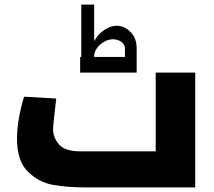

<svg xmlns="http://www.w3.org/2000/svg" viewBox="-20 -816 933 836"><path d="M54 0ZM830 -500V0H358Q273 0 211 -11Q149 -22 101.5 -68.5Q54 -115 54 -213Q54 -257 63.5 -307.5Q73 -358 85 -395L225 -387Q226 -398 218 -326Q211 -267 211 -253Q211 -218 236.5 -187.5Q262 -157 332 -157H658V-500ZM575 -606V-500H329V-568H334V-796H390V-637Q407 -668 435 -686Q463 -704 488 -704Q521 -704 548 -677Q575 -650 575 -606ZM390 -573V-568H524V-606Q524 -622 508.5 -633.5Q493 -645 472 -645Q451 -645 432 -633.5Q413 -622 401.5 -605.5Q390 -589 390 -573Z"/></svg>

Font: Cairo Black
Style: Regular
Weight: 900
Designer: Mohamed Gaber, the designers of Titillium
Foundry: Kief Type Foundry
Version: Version 2.009; ttfautohint (v1.5.33-1714) -l 8 -r 50 -G 200 